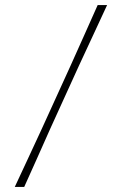

<svg xmlns="http://www.w3.org/2000/svg" viewBox="-20 -733 478 753"><path d="M38 0Q63.5 -55 87.8 -106.8Q112 -158.5 144 -228L257 -476Q289.5 -548 313.5 -602Q337.5 -656 363 -713H400Q372.5 -653 347.2 -599.2Q322 -545.5 289 -474L177 -228Q146.5 -159 123.2 -107.2Q100 -55.5 75 0Z"/></svg>

Font: Commissioner Loud Thin
Style: Regular
Weight: 100
Designer: Kostas Bartsokas
Foundry: Kostas Bartsokas
Version: Version 1.000; ttfautohint (v1.8.3)